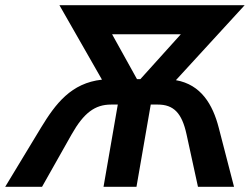

<svg xmlns="http://www.w3.org/2000/svg" viewBox="-61 -720 973 740"><path d="M168 -700 332 -413C213 -400 153 -320 97 -228L-41 0H101L215 -202C262 -285 305 -317 367 -317H393L338 0H465L520 -317H547C608 -317 640 -285 658 -202L702 0H841L782 -228C759 -317 714 -394 617 -411L882 -700ZM371 -588H636L480 -415H467Z"/></svg>

Font: Fixel Display 20240404 SemiBold
Style: Italic
Weight: 600
Italic angle: -10°
Designer: AlfaBravo + MacPaw
Foundry: Kyrylo Tkachov, Marchela Mozhyna, Serhii Makarenko, Maria Weinstein, Zakhar Kryvoshyya
Version: Version 1.211;Glyphs 3.2 (3225)